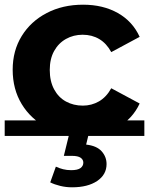

<svg xmlns="http://www.w3.org/2000/svg" viewBox="-22 -566 635 818"><path d="M332 12Q245 12 177 -23.5Q109 -59 70.5 -122.5Q32 -186 32 -269Q32 -350 70.5 -412.5Q109 -475 177 -510.5Q245 -546 332 -546Q417 -546 480 -510.5Q543 -475 573 -409L452 -344Q432 -381 401 -399.5Q370 -418 330 -418Q291 -418 259 -400Q227 -382 208.5 -348.5Q190 -315 190 -268Q190 -220 208.5 -185.5Q227 -151 259 -133.5Q291 -116 331 -116Q368 -116 399.5 -134Q431 -152 452 -190L573 -125Q543 -60 480 -24Q417 12 332 12ZM-2 -53H593V13H-2ZM285 232Q259 232 234.5 226Q210 220 192 211L216 144Q231 151 247 155Q263 159 281 159Q309 159 321 150Q333 141 333 127Q333 114 321.5 106Q310 98 284 98H250L276 -8H359L345 50Q390 55 411 78.5Q432 102 432 133Q432 178 392 205Q352 232 285 232Z"/></svg>

Font: Montserrat Underline Thin
Style: Bold
Weight: 700
Version: Version 9.000